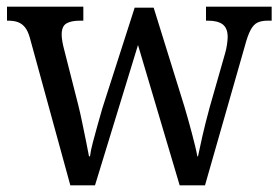

<svg xmlns="http://www.w3.org/2000/svg" viewBox="-20 -556 836 576"><path d="M70 -441Q64 -463 55 -474Q46 -485 34 -489.5Q22 -494 4 -494H1V-536H230V-494H220Q193 -494 179 -485.5Q165 -477 165 -452Q165 -444 167 -432Q169 -420 172 -409L215 -240Q221 -216 227 -186.5Q233 -157 238.5 -130.5Q244 -104 247 -87H250Q252 -104 258.5 -128.5Q265 -153 272.5 -180Q280 -207 287 -231L384 -533H441L533 -237Q538 -220 544 -199Q550 -178 555.5 -157Q561 -136 565.5 -117.5Q570 -99 572 -87H574Q579 -112 587.5 -149Q596 -186 609 -234L655 -395Q659 -408 661 -422.5Q663 -437 663 -445Q663 -471 648.5 -482.5Q634 -494 604 -494H598V-536H795V-494H783Q765 -494 753 -488.5Q741 -483 732 -466.5Q723 -450 714 -416L595 0H519L394 -421L265 0H191Z"/></svg>

Font: Noto Serif Khmer SemiCondensed
Style: Regular
Weight: 400
Width: 4
Designer: Danh Hong and the Monotype Design Team
Foundry: Monotype Imaging Inc.
Version: Version 2.004